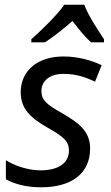

<svg xmlns="http://www.w3.org/2000/svg" viewBox="-20 -786 472 816"><path d="M5 -105V-24C42 -4 90 10 155 10C282 10 363 -47 363 -155C363 -230 312 -265 244 -305C173 -344 156 -364 156 -399C156 -442 191 -472 250 -472C309 -472 349 -455 384 -439L412 -509C372 -528 315 -546 250 -546C139 -546 68 -485 68 -394C68 -326 107 -286 183 -243C252 -204 273 -185 273 -146C273 -95 231 -62 152 -62C96 -62 38 -84 5 -105ZM113 -606H171C206 -629 248 -661 288 -697C315 -661 343 -627 367 -606H422V-619C397 -658 358 -714 338 -766H253C226 -724 146 -648 113 -619Z"/></svg>

Font: BC Sans
Style: Italic
Weight: 400
Italic angle: -12°
Designer: Monotype Design Team
Designer: Province of B.C.
Foundry: Monotype Imaging Inc.
Version: Version 2.000;GOOG;noto-source:20170915:90ef993387c0